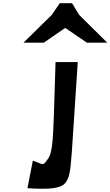

<svg xmlns="http://www.w3.org/2000/svg" viewBox="-20 -938 696 1210"><path d="M357 -918H434L479 -844L656 -669H528L391 -762L256 -669H128L306 -844ZM283 62Q305 33 312 -59.5Q319 -152 327 -449Q329 -512 330 -547H470L433 16Q426 117 417.5 156.5Q409 196 389 218Q367 242 309.5 248.5Q252 255 153 248L187 74Q197 78 209 83Q221 88 226.5 89.5Q232 91 238 94Q244 97 247.5 95.5Q251 94 254 95Q257 96 260 91.5Q263 87 265.5 85Q268 83 273.5 75Q279 67 283 62Z"/></svg>

Font: OpenDyslexic
Style: Bold
Weight: 800
Designer: Abbie Gonzalez
Version: Version 0.920;hotconv 1.0.109;makeotfexe 2.5.65596